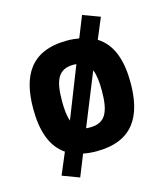

<svg xmlns="http://www.w3.org/2000/svg" viewBox="-108 -688 748 876"><g transform="rotate(-15 266.0 -250.0)"><path d="M266 -398C270 -398 275 -397 279 -397L184 -156C175 -180 172 -212 172 -251C172 -348 192 -398 266 -398ZM266 -102C259 -102 252 -102 246 -103L346 -350C356 -326 360 -293 360 -251C360 -154 340 -102 266 -102ZM266 -512C92 -512 36 -405 36 -251C36 -150 60 -69 125 -25L82 77L162 107L203 5C222 9 243 11 266 11C440 11 496 -97 496 -251C496 -354 471 -436 402 -479L443 -577L362 -607L322 -507C305 -510 286 -512 266 -512Z"/></g></svg>

Font: RazerF5
Style: Bold
Weight: 700
Foundry: Razer Inc.
Version: Version 2